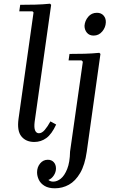

<svg xmlns="http://www.w3.org/2000/svg" viewBox="-20 -756 608 1036"><path d="M252 -101 283 -84Q259 -32 230 -11Q201 10 165 10Q120 10 95.5 -20Q71 -50 80 -115L161 -689L155 -695H84L89 -730Q130 -730 170 -731Q210 -732 250 -736L256 -730L167 -99Q163 -67 169.5 -52Q176 -37 190 -37Q206 -37 221.5 -55Q237 -73 252 -101ZM516 -471 522 -465 448 63Q438 134 412.5 177.5Q387 221 352 240.5Q317 260 276 260Q242 260 220.5 247Q199 234 189.5 214Q180 194 180 174Q180 146 196.5 126Q213 106 238 106Q258 106 270 119Q282 132 282 153Q282 173 270 191Q258 209 241 215Q252 224 267 224Q288 224 308 208Q328 192 342.5 156Q357 120 358 62L427 -423L420 -430H350L355 -465Q396 -465 436 -466Q476 -467 516 -471ZM485 -564Q462 -564 449 -579.5Q436 -595 436 -617Q438 -644 456 -665.5Q474 -687 503 -687Q526 -687 539 -672Q552 -657 551 -635Q550 -608 531.5 -586Q513 -564 485 -564Z"/></svg>

Font: Brygada 1918 Medium
Style: Italic
Weight: 500
Italic angle: -8°
Designer: Mateusz Machalski | Borys Kosmynka | Przemek Hoffer
Foundry: NIEPODLEGLA 2018
Version: Version 3.006